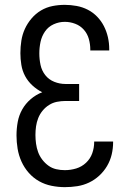

<svg xmlns="http://www.w3.org/2000/svg" viewBox="-20 -763 540 791"><path d="M247 8Q220 8 192.5 2.5Q165 -3 141 -16.5Q117 -30 98.5 -51Q80 -72 68.5 -97.5Q57 -123 52.5 -150.5Q48 -178 48 -205Q48 -233 53 -260.5Q58 -288 71.5 -312Q85 -336 106.5 -354.5Q128 -373 154 -383Q132 -394 113.5 -411Q95 -428 83.5 -449.5Q72 -471 68 -495.5Q64 -520 64 -544Q64 -570 68 -595.5Q72 -621 82.5 -644Q93 -667 110 -687Q127 -707 149 -720Q171 -733 196 -738Q221 -743 247 -743Q271 -743 295.5 -738.5Q320 -734 341.5 -723Q363 -712 380 -694.5Q397 -677 408 -655.5Q419 -634 424.5 -610Q430 -586 430 -561V-555H352V-559Q352 -581 346 -602.5Q340 -624 325.5 -640.5Q311 -657 290 -665Q269 -673 247 -673Q223 -673 201 -663Q179 -653 165.5 -633.5Q152 -614 147 -590.5Q142 -567 142 -543Q142 -519 147 -495.5Q152 -472 166.5 -453.5Q181 -435 203.5 -426Q226 -417 250 -417H306V-347H250Q232 -347 214.5 -343.5Q197 -340 182 -330.5Q167 -321 155.5 -307Q144 -293 137.5 -276.5Q131 -260 128.5 -242.5Q126 -225 126 -207Q126 -189 128.5 -171Q131 -153 137 -136.5Q143 -120 154 -105.5Q165 -91 179.5 -80.5Q194 -70 211.5 -66Q229 -62 247 -62Q271 -62 294 -69Q317 -76 334.5 -92.5Q352 -109 360 -131.5Q368 -154 368 -178V-180H446V-177Q446 -151 440 -126Q434 -101 421 -79Q408 -57 389 -39.5Q370 -22 347 -11Q324 0 298.5 4Q273 8 247 8Z"/></svg>

Font: Iosevka Term Curly
Style: Regular
Weight: 400
Designer: Belleve Invis
Foundry: Belleve Invis
Version: Version 32.3.0